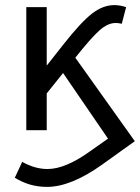

<svg xmlns="http://www.w3.org/2000/svg" viewBox="-20 -510 548 752"><path d="M83 0V-482H163V-253L230 -338Q297 -423 340 -456.5Q383 -490 428 -490Q450 -490 474 -482L457 -417Q443 -420 433 -420Q402 -420 369 -390.5Q336 -361 275 -284L508 43L381 134Q258 222 164 222Q95 222 38 186L67 124Q117 152 166 152Q236 152 332 83L403 33L227 -224L163 -144V0Z"/></svg>

Font: Cantarell
Style: Regular
Weight: 400
Designer: Dave Crossland, Nikolaus Waxweiler, Florian Fecher, Jacques Le Bailly, Eben Sorkin, Alexei Vanyashin, Alexios Zavras, Em
Version: Version 0.303